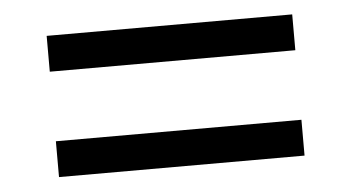

<svg xmlns="http://www.w3.org/2000/svg" viewBox="-32 -487 664 363"><g transform="rotate(-5 300.0 -306.0)"><path d="M67 -372V-440H533V-372ZM67 -172V-240H533V-172Z"/></g></svg>

Font: IBM Plex Sans Arabic
Style: Regular
Weight: 400
Designer: Mike Abbink, Paul van der Laan, Pieter van Rosmalen, Wael Morcos, Khajak Apelian
Foundry: Bold Monday
Version: Version 1.1